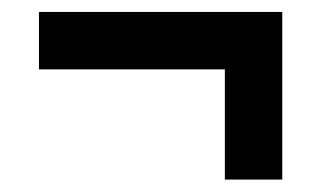

<svg xmlns="http://www.w3.org/2000/svg" viewBox="-20 -519 527 315"><path d="M348.9 -224.4V-405.2H43.9V-499.4H443.1V-224.4Z"/></svg>

Font: Big Shoulders Stencil Display SC Thin
Style: Regular
Weight: 100
Designer: Patric King
Foundry: XO Type Co
Version: Version 2.001